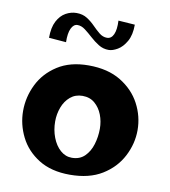

<svg xmlns="http://www.w3.org/2000/svg" viewBox="-78 -742 726 822"><g transform="rotate(10 284.5 -331.5)"><path d="M280 12Q199 12 144.5 -22Q90 -56 63 -110Q36 -164 36 -223Q36 -283 63 -338Q90 -393 144.5 -428Q199 -463 279 -463Q363 -463 419.5 -428.5Q476 -394 504.5 -340Q533 -286 533 -226Q533 -167 504.5 -112Q476 -57 420 -22.5Q364 12 280 12ZM276 -61Q310 -61 331.5 -82Q353 -103 363 -136Q373 -169 373 -204Q373 -236 362 -264.5Q351 -293 329.5 -311.5Q308 -330 276 -330Q245 -330 223 -311.5Q201 -293 190 -263.5Q179 -234 179 -202Q179 -165 191.5 -132.5Q204 -100 226 -80.5Q248 -61 276 -61ZM166 -544 91 -550Q91 -595 105.5 -622.5Q120 -650 142.5 -662.5Q165 -675 189 -675Q216 -675 235.5 -662.5Q255 -650 270.5 -634Q286 -618 301.5 -605.5Q317 -593 335 -593Q354 -593 363.5 -614Q373 -635 371 -674L443 -669Q443 -624 427 -596Q411 -568 389.5 -555.5Q368 -543 351 -543Q327 -543 307 -555.5Q287 -568 269.5 -584Q252 -600 235.5 -612.5Q219 -625 202 -625Q185 -625 175 -604Q165 -583 166 -544Z"/></g></svg>

Font: Marhey Medium
Style: Regular
Weight: 500
Designer: Nur Syamsi & Bustanul Arifin
Foundry: Namelatype
Version: Version 1.000